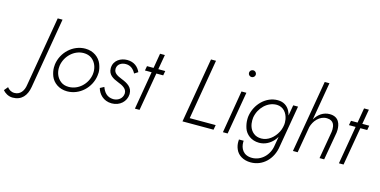

<svg xmlns="http://www.w3.org/2000/svg" viewBox="-263 -1275 3954 2000"><g transform="rotate(15 1714.0 -275.5)"><path d="M-138 126 -172 167C-152 192 -113 219 -65 219C31 219 83 156 99 60L228 -700H176L48 50C39 119 2 166 -57 167C-58 167 -60 167 -61 167C-94 167 -121 149 -138 126Z M272 -230C271 -218 270 -207 270 -196C270 -166 276 -136 288 -104C313 -41 378 9 466 9C601 9 713 -99 731 -230C733 -242 734 -255 734 -266C734 -295 727 -325 715 -356C690 -419 625 -470 537 -470C403 -470 290 -362 272 -230ZM323 -230C339 -334 428 -421 532 -421C567 -421 596 -412 620 -394C667 -357 682 -304 682 -257C682 -248 681 -239 680 -230C664 -125 575 -40 470 -40C435 -40 406 -49 383 -67C336 -103 321 -157 321 -201C321 -210 322 -220 323 -230Z M830 -136 787 -113C803 -54 855 10 947 10C1035 10 1099 -51 1103 -128C1103 -131 1103 -133 1103 -136C1103 -203 1051 -236 984 -262C932 -283 894 -303 894 -347C894 -349 894 -352 894 -354C898 -398 937 -424 986 -424C1039 -424 1072 -391 1093 -351L1132 -376C1109 -428 1064 -469 989 -469C919 -469 848 -428 844 -348C844 -345 844 -342 844 -340C844 -272 897 -243 956 -220C1008 -201 1053 -175 1053 -129C1053 -126 1053 -124 1053 -122C1049 -73 1007 -37 951 -37C882 -39 849 -84 830 -136Z M1203 -460 1194 -411H1266L1196 0H1246L1317 -411H1391L1400 -460H1325L1353 -620H1301L1274 -460Z M1829 -700 1709 0H2044L2053 -52H1773L1883 -700Z M2247 -668C2247 -648 2264 -632 2284 -632C2304 -632 2321 -648 2321 -668C2321 -689 2304 -705 2284 -705C2264 -705 2247 -689 2247 -668ZM2222 -460 2145 0H2196L2275 -460Z M2326 30C2325 39 2325 47 2325 56C2325 83 2330 110 2342 136C2365 189 2422 229 2505 229C2634 229 2735 130 2755 -10L2832 -460H2780L2760 -345C2756 -362 2750 -379 2742 -394C2718 -439 2675 -470 2614 -470C2613 -470 2611 -470 2610 -470C2487 -470 2378 -364 2358 -230C2356 -217 2356 -204 2356 -192C2356 -163 2361 -134 2371 -103C2391 -42 2451 9 2536 9C2597 9 2650 -19 2690 -64C2700 -76 2709 -89 2718 -103L2702 -10C2688 102 2602 180 2506 180C2408 180 2376 109 2376 46C2376 40 2377 35 2377 30ZM2410 -230C2428 -337 2515 -421 2612 -421C2613 -421 2615 -421 2616 -421C2686 -419 2728 -365 2740 -299C2742 -287 2743 -276 2743 -264C2743 -256 2743 -249 2742 -242L2737 -214C2733 -196 2727 -178 2718 -161C2682 -91 2618 -40 2547 -40C2513 -40 2485 -49 2463 -67C2419 -102 2408 -155 2408 -199C2408 -209 2409 -219 2410 -230Z M3085 -780H3034L2900 0H2951L3000 -284C3018 -353 3075 -421 3152 -421C3153 -421 3155 -421 3156 -421C3233 -419 3240 -359 3240 -324C3240 -315 3239 -306 3238 -296L3187 0H3237L3290 -302C3291 -313 3292 -323 3292 -333C3292 -388 3275 -470 3172 -470C3105 -470 3050 -431 3017 -374C3016 -373 3016 -372 3015 -371Z M3403 -460 3394 -411H3466L3396 0H3446L3517 -411H3591L3600 -460H3525L3553 -620H3501L3474 -460Z"/></g></svg>

Font: Jost Light
Style: Italic
Weight: 300
Italic angle: -5°
Version: Version 3.710